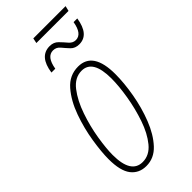

<svg xmlns="http://www.w3.org/2000/svg" viewBox="-249 -823 883 883"><g transform="rotate(-45 193.0 -381.5)"><path d="M129 10Q180 10 217 -30Q254 -70 278.5 -132.5Q303 -195 315 -264Q327 -333 327 -390Q327 -536 230 -536Q173 -536 134.5 -491.5Q96 -447 72.5 -381Q49 -315 38.5 -248Q28 -181 28 -136Q28 -59 55 -24.5Q82 10 129 10ZM130 -15Q55 -15 55 -136Q55 -177 65 -239.5Q75 -302 96.5 -364.5Q118 -427 150.5 -469Q183 -511 228 -511Q300 -511 300 -389Q300 -340 289.5 -276.5Q279 -213 258.5 -153Q238 -93 206 -54Q174 -15 130 -15ZM171 -748H380L386 -773H176ZM124 -603H149Q160 -670 201 -670Q222 -670 235.5 -653.5Q249 -637 264.5 -620.5Q280 -604 307 -604Q370 -604 384 -695H360Q349 -629 309 -629Q290 -629 276 -645.5Q262 -662 246 -678.5Q230 -695 204 -695Q137 -695 124 -603Z"/></g></svg>

Font: Noto Sans Display Condensed Thin
Style: Italic
Weight: 250
Width: 3
Italic angle: -12°
Designer: Monotype Design Team
Foundry: Monotype Imaging Inc.
Version: Version 1.900